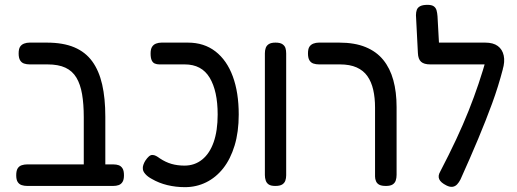

<svg xmlns="http://www.w3.org/2000/svg" viewBox="-20 -758 2135 793"><path d="M371 10Q353 10 343 5Q333 0 329.5 -9Q326 -18 326 -28V-274Q326 -328 319 -369Q312 -410 295.5 -437.5Q279 -465 250 -478.5Q221 -492 176 -492H103Q90 -492 79.5 -495.5Q69 -499 63 -509Q57 -519 57 -537Q57 -556 63 -565Q69 -574 79.5 -578Q90 -582 102 -582H173Q241 -582 287 -562.5Q333 -543 361 -504.5Q389 -466 402 -409Q415 -352 415 -276V-35Q415 -22 411.5 -12Q408 -2 398.5 4Q389 10 371 10ZM93 10Q80 10 69.5 6.5Q59 3 53 -6.5Q47 -16 47 -34Q47 -53 53 -62.5Q59 -72 69.5 -75.5Q80 -79 92 -79H448Q461 -79 470.5 -75.5Q480 -72 486 -62.5Q492 -53 492 -34Q492 -16 486 -6.5Q480 3 470 6.5Q460 10 447 10Z M744 15Q706 15 671 6.5Q636 -2 607 -19Q590 -28 580 -39.5Q570 -51 570 -61Q569 -68 572 -77Q575 -86 580 -94Q588 -106 595 -112Q602 -118 609 -118Q617 -118 624.5 -114Q632 -110 640 -104Q664 -88 688.5 -81Q713 -74 742 -74Q784 -74 815 -99Q846 -124 862.5 -171Q879 -218 879 -285Q879 -382 846 -437Q813 -492 743 -492H638Q628 -492 619.5 -495.5Q611 -499 606.5 -509Q602 -519 602 -537Q602 -555 608 -564.5Q614 -574 624.5 -578Q635 -582 647 -582H756Q823 -582 870 -545.5Q917 -509 941.5 -442.5Q966 -376 966 -285Q966 -213 949 -157Q932 -101 902 -63Q872 -25 831.5 -5Q791 15 744 15Z M1117 10Q1099 10 1090 4Q1081 -2 1077.5 -12.5Q1074 -23 1074 -35V-538Q1074 -550 1077.5 -560Q1081 -570 1090.5 -576Q1100 -582 1118 -582Q1137 -582 1146.5 -575.5Q1156 -569 1159 -559.5Q1162 -550 1162 -537V-34Q1162 -22 1158.5 -12Q1155 -2 1145.5 4Q1136 10 1117 10Z M1574 10Q1556 10 1546.5 5Q1537 0 1533 -9.5Q1529 -19 1529 -29V-314Q1529 -354 1521.5 -387Q1514 -420 1497.5 -443.5Q1481 -467 1453 -479.5Q1425 -492 1384 -492H1298Q1285 -492 1274.5 -495.5Q1264 -499 1258 -509Q1252 -519 1252 -537Q1252 -556 1258 -565Q1264 -574 1274.5 -578Q1285 -582 1297 -582H1381Q1445 -582 1490 -563.5Q1535 -545 1563 -510.5Q1591 -476 1604.5 -427Q1618 -378 1618 -316V-36Q1618 -23 1614.5 -12.5Q1611 -2 1601.5 4Q1592 10 1574 10Z M1824 8Q1800 -4 1794 -18Q1788 -32 1798 -49Q1835 -120 1864 -182Q1893 -244 1915.5 -300.5Q1938 -357 1956.5 -412Q1975 -467 1991 -524L2057 -473Q2038 -400 2012.5 -330.5Q1987 -261 1955 -184.5Q1923 -108 1882 -17Q1876 -5 1868 3.5Q1860 12 1849 13.5Q1838 15 1824 8ZM2056 -470 1995 -492H1757Q1731 -492 1719 -503Q1707 -514 1706 -539L1698 -695Q1698 -708 1701.5 -717.5Q1705 -727 1715.5 -732.5Q1726 -738 1746 -738Q1763 -738 1771.5 -732Q1780 -726 1783 -715.5Q1786 -705 1787 -691L1793 -582H1984Q2017 -582 2036 -568Q2055 -554 2060.5 -528.5Q2066 -503 2056 -470Z"/></svg>

Font: Fredoka SemiCondensed
Style: Regular
Weight: 400
Width: 4
Designer: Ben Nathan
Foundry: Milena B. Brandão, Ben Nathan
Version: Version 2.001